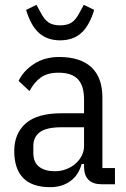

<svg xmlns="http://www.w3.org/2000/svg" viewBox="-20 -763 523 795"><path d="M402 0Q328 0 328 -74V-84H318Q305 -37 270.5 -12.5Q236 12 188 12Q113 12 76 -26Q39 -64 39 -138Q39 -210 86.5 -252Q134 -294 235 -294H328V-351Q328 -408 302.5 -435Q277 -462 222 -462Q177 -462 149.5 -442.5Q122 -423 102 -386L57 -428Q77 -470 121 -498.5Q165 -527 225 -527Q313 -527 358.5 -484.5Q404 -442 404 -359V-67H456V0ZM207 -54Q233 -54 255.5 -63Q278 -72 294 -86.5Q310 -101 319 -119.5Q328 -138 328 -158V-236H233Q173 -236 145.5 -216Q118 -196 118 -158V-130Q118 -91 142 -72.5Q166 -54 207 -54ZM229 -596Q176 -596 142 -626Q108 -656 88 -722L131 -743L149 -710Q164 -681 182 -669.5Q200 -658 229 -658Q258 -658 276 -669.5Q294 -681 309 -710L327 -743L370 -722Q350 -656 316 -626Q282 -596 229 -596Z"/></svg>

Font: IBM Plex Sans Cond
Style: Regular
Weight: 400
Width: 3
Designer: Mike Abbink, Paul van der Laan, Pieter van Rosmalen
Foundry: Bold Monday
Version: Version 1.3